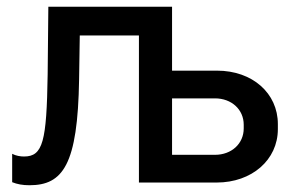

<svg xmlns="http://www.w3.org/2000/svg" viewBox="-20 -540 874 568"><path d="M67 8C166 8 210 -52 214 -305L216 -435H391V0H621C725 0 802 -67 802 -158V-173C802 -264 727 -331 622 -331H489V-520H123L121 -320C118 -121 107 -77 51 -77C41 -77 27 -79 16 -85V-1C31 5 47 8 67 8ZM489 -82V-249H616C665 -249 701 -216 701 -171V-160C701 -115 665 -82 616 -82Z"/></svg>

Font: Fixel Display Medium
Style: Regular
Weight: 500
Designer: AlfaBravo + MacPaw
Foundry: Kyrylo Tkachov, Marchela Mozhyna, Serhii Makarenko, Maria Weinstein, Zakhar Kryvoshyya
Version: Version 1.211